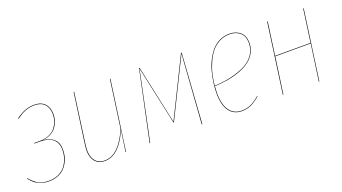

<svg xmlns="http://www.w3.org/2000/svg" viewBox="-49 -927 2382 1337"><g transform="rotate(-20 1142.5 -258.5)"><path d="M226.1 -527.3Q275.4 -527.3 302.5 -498.8Q329.6 -470.2 329.6 -420.4Q329.6 -395 322 -371.3Q314.5 -347.7 299.3 -326.9Q284.2 -306.2 257.8 -292.2Q231.4 -278.3 197.3 -274.9Q248.5 -271 278.1 -244.1Q307.6 -217.3 307.6 -167Q307.6 -140.6 301.8 -116Q295.9 -91.3 282.7 -68.4Q269.5 -45.4 250.7 -28.3Q231.9 -11.2 203.9 -1Q175.8 9.3 142.6 9.3Q106.9 9.3 78.4 -2Q49.8 -13.2 34.9 -26.4Q20 -39.6 2.4 -61L4.9 -64Q32.2 -30.8 62.3 -12.7Q92.3 5.4 142.6 5.4Q183.1 5.4 214.8 -9.8Q246.6 -24.9 265.4 -50Q284.2 -75.2 293.7 -105Q303.2 -134.8 303.2 -167Q303.2 -218.8 270.5 -245.8Q237.8 -272.9 174.8 -272.9H133.8L135.3 -276.9H175.8Q215.8 -276.9 246.3 -290.3Q276.9 -303.7 293.2 -325.7Q309.6 -347.7 317.4 -371.3Q325.2 -395 325.2 -420.4Q325.2 -468.3 299.6 -495.8Q273.9 -523.4 226.1 -523.4Q187 -523.4 155.8 -510.7Q124.5 -498 88.9 -472.7L86.9 -476.1Q123 -502 154.8 -514.6Q186.5 -527.3 226.1 -527.3Z M555.2 9.3Q502 9.3 477.1 -30.5Q452.1 -70.3 461.9 -140.1L514.2 -517.1H518.1L466.3 -140.1Q457 -71.8 480.7 -33.2Q504.4 5.4 555.2 5.4Q610.4 5.4 655.5 -39.6Q700.7 -84.5 733.9 -166L782.7 -517.1H786.6L714.4 0H710.9L733.9 -158.2Q701.2 -78.6 655.8 -34.7Q610.4 9.3 555.2 9.3Z M1314.9 -517.1 1279.8 0H1275.4L1308.1 -469.2Q1310.1 -502 1312 -512.7L1098.6 -80.1H1094.7L1001 -513.2Q999 -502.4 992.7 -472.7L893.6 0H889.6L999 -517.1H1003.4L1096.7 -84.5L1310.1 -517.1Z M1781.7 -421.9Q1781.7 -381.8 1764.4 -349.1Q1747.1 -316.4 1717.3 -293.7Q1687.5 -271 1645.3 -254.6Q1603 -238.3 1555.4 -229.7Q1507.8 -221.2 1452.1 -217.8Q1449.7 -187.5 1449.7 -166Q1449.7 -83 1481.4 -38.8Q1513.2 5.4 1570.8 5.4Q1608.4 5.4 1639.2 -8.8Q1669.9 -22.9 1705.1 -53.2L1707 -50.3Q1670.9 -19.5 1639.9 -5.1Q1608.9 9.3 1570.8 9.3Q1511.2 9.3 1478.5 -35.6Q1445.8 -80.6 1445.8 -165.5Q1445.8 -203.6 1451.2 -243.2Q1456.5 -282.7 1467.3 -324Q1478 -365.2 1496.3 -401.4Q1514.6 -437.5 1538.8 -465.8Q1563 -494.1 1596.9 -510.7Q1630.9 -527.3 1670.9 -527.3Q1720.2 -527.3 1751 -499.5Q1781.7 -471.7 1781.7 -421.9ZM1670.9 -523.4Q1629.4 -523.4 1594.5 -505.1Q1559.6 -486.8 1535.6 -456.8Q1511.7 -426.8 1493.7 -386.7Q1475.6 -346.7 1466.1 -305.7Q1456.5 -264.6 1452.1 -221.2Q1522 -225.1 1579.3 -238.5Q1636.7 -252 1682.1 -275.4Q1727.5 -298.8 1752.7 -336.2Q1777.8 -373.5 1777.8 -421.9Q1777.8 -470.2 1748.3 -496.8Q1718.8 -523.4 1670.9 -523.4Z M2143.1 0 2181.2 -270H1918.5L1880.4 0H1876.5L1948.2 -517.1H1952.6L1918.5 -273.9H2181.2L2215.3 -517.1H2219.2L2147 0Z"/></g></svg>

Font: Fira Sans Compressed Four
Style: Italic
Weight: 100
Width: 3
Italic angle: -8°
Designer: Carrois Corporate & Edenspiekermann AG
Foundry: Carrois Corporate GbR & Edenspiekermann AG
Version: Version 4.203;PS 004.203;hotconv 1.0.88;makeotf.lib2.5.64775